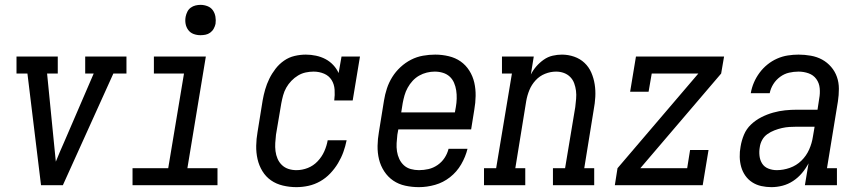

<svg xmlns="http://www.w3.org/2000/svg" viewBox="-20 -763 3540 791"><path d="M149 0 93 -460H48V-530H218V-460H174L202 -177Q204 -157 206 -137Q208 -117 210 -97Q218 -117 226.5 -137Q235 -157 244 -177L366 -460H331V-530H501V-460H447L239 0Z M526 0V-70H673L738 -460H614V-530H828L752 -70H876V0ZM806 -618Q791 -618 777.5 -623Q764 -628 755.5 -639.5Q747 -651 744.5 -665.5Q742 -680 745 -695Q747 -705 752 -715Q757 -725 766 -731.5Q775 -738 785.5 -740.5Q796 -743 806 -743Q821 -743 835 -737.5Q849 -732 857 -720.5Q865 -709 867.5 -694.5Q870 -680 868 -665Q866 -655 860.5 -645Q855 -635 846 -628.5Q837 -622 826.5 -620Q816 -618 806 -618Z M1201 8Q1173 8 1145.5 1.5Q1118 -5 1096.5 -20Q1075 -35 1061 -58Q1047 -81 1041 -107.5Q1035 -134 1035.5 -162.5Q1036 -191 1041 -219L1062 -349Q1066 -372 1072.5 -394.5Q1079 -417 1089.5 -438.5Q1100 -460 1115 -479.5Q1130 -499 1150 -513Q1170 -527 1193.5 -532.5Q1217 -538 1240 -538Q1261 -538 1282 -533.5Q1303 -529 1321 -519.5Q1339 -510 1353 -495Q1367 -480 1375 -462L1387 -530H1463L1433 -349H1357Q1360 -371 1358.5 -393.5Q1357 -416 1346 -433.5Q1335 -451 1315 -459.5Q1295 -468 1272 -468Q1256 -468 1239.5 -464.5Q1223 -461 1208 -452Q1193 -443 1180.5 -430Q1168 -417 1159.5 -402Q1151 -387 1146.5 -370.5Q1142 -354 1139 -338L1117 -208Q1115 -191 1114 -174Q1113 -157 1115 -140.5Q1117 -124 1123.5 -109Q1130 -94 1141.5 -83Q1153 -72 1168.5 -67Q1184 -62 1201 -62Q1225 -62 1248 -71Q1271 -80 1288.5 -98.5Q1306 -117 1316 -139.5Q1326 -162 1330 -185H1408Q1403 -160 1394.5 -136.5Q1386 -113 1372.5 -90.5Q1359 -68 1340.5 -48.5Q1322 -29 1299 -16Q1276 -3 1251 2.5Q1226 8 1201 8Z M1706 8Q1677 8 1649.5 2Q1622 -4 1600 -19Q1578 -34 1563 -57Q1548 -80 1541.5 -106.5Q1535 -133 1535.5 -162Q1536 -191 1541 -219L1562 -349Q1566 -374 1574 -398.5Q1582 -423 1596 -445.5Q1610 -468 1630 -486.5Q1650 -505 1673.5 -517Q1697 -529 1722.5 -533.5Q1748 -538 1773 -538Q1801 -538 1828.5 -531.5Q1856 -525 1877.5 -510Q1899 -495 1913.5 -472Q1928 -449 1934 -422.5Q1940 -396 1939.5 -367.5Q1939 -339 1934 -311L1921 -230H1621L1617 -208Q1615 -191 1614 -173.5Q1613 -156 1615.5 -139.5Q1618 -123 1625 -108Q1632 -93 1644 -82Q1656 -71 1672.5 -66.5Q1689 -62 1706 -62Q1726 -62 1745.5 -66.5Q1765 -71 1782.5 -83Q1800 -95 1811.5 -112.5Q1823 -130 1828 -150H1906Q1898 -117 1880 -86Q1862 -55 1834 -33Q1806 -11 1772.5 -1.5Q1739 8 1706 8ZM1633 -300H1854L1858 -322Q1861 -339 1861.5 -356.5Q1862 -374 1859.5 -390.5Q1857 -407 1850.5 -422Q1844 -437 1832.5 -447.5Q1821 -458 1805 -463Q1789 -468 1771 -468Q1755 -468 1738.5 -464Q1722 -460 1707 -451.5Q1692 -443 1680 -430Q1668 -417 1659.5 -401.5Q1651 -386 1646.5 -370Q1642 -354 1639 -338Z M1974 0V-70H2024L2089 -460H2048V-530H2179L2167 -456Q2176 -474 2189.5 -489.5Q2203 -505 2220 -517Q2237 -529 2256.5 -533.5Q2276 -538 2295 -538Q2321 -538 2345.5 -529.5Q2370 -521 2388 -504Q2406 -487 2416 -464Q2426 -441 2430 -415.5Q2434 -390 2432.5 -363.5Q2431 -337 2426 -311L2387 -70H2428V0H2258V-70H2308L2350 -322Q2352 -339 2353.5 -356Q2355 -373 2353 -389Q2351 -405 2345.5 -420Q2340 -435 2329 -446Q2318 -457 2303 -462.5Q2288 -468 2271 -468Q2248 -468 2225.5 -459Q2203 -450 2186.5 -432Q2170 -414 2161 -392Q2152 -370 2148 -347L2103 -70H2144V0Z M2513 0 2524 -70 2857 -460H2665L2652 -385H2576L2600 -530H2963L2951 -460L2618 -70H2811L2823 -145H2899L2875 0Z M3158 8Q3137 8 3116.5 3.5Q3096 -1 3079 -12Q3062 -23 3050.5 -39.5Q3039 -56 3033.5 -75.5Q3028 -95 3027.5 -116.5Q3027 -138 3031 -159Q3035 -184 3045 -208Q3055 -232 3074 -250Q3093 -268 3116.5 -280Q3140 -292 3165 -299Q3190 -306 3214.5 -308.5Q3239 -311 3263 -311H3348L3355 -357Q3359 -378 3357 -399.5Q3355 -421 3343 -437.5Q3331 -454 3311 -461Q3291 -468 3270 -468Q3250 -468 3230.5 -463.5Q3211 -459 3194 -446.5Q3177 -434 3166 -416.5Q3155 -399 3151 -379H3073Q3077 -402 3086 -423Q3095 -444 3109 -463Q3123 -482 3141.5 -497Q3160 -512 3181.5 -521.5Q3203 -531 3225.5 -534.5Q3248 -538 3270 -538Q3295 -538 3320.5 -533.5Q3346 -529 3367 -517.5Q3388 -506 3404 -487.5Q3420 -469 3428 -446Q3436 -423 3436 -397Q3436 -371 3432 -345L3387 -70H3428V0H3296L3311 -90Q3300 -69 3284 -50Q3268 -31 3247.5 -17.5Q3227 -4 3204 2Q3181 8 3158 8ZM3180 -62Q3207 -62 3234 -71.5Q3261 -81 3281.5 -101Q3302 -121 3313.5 -147Q3325 -173 3329 -200L3336 -241H3263Q3248 -241 3232.5 -240Q3217 -239 3201.5 -235.5Q3186 -232 3170.5 -226Q3155 -220 3141.5 -210.5Q3128 -201 3120 -186.5Q3112 -172 3110 -156Q3107 -139 3109 -121Q3111 -103 3120 -89Q3129 -75 3145.5 -68.5Q3162 -62 3180 -62Z"/></svg>

Font: Iosevka Slab Oblique
Style: Regular
Weight: 400
Italic angle: -9°
Monospace: yes
Designer: Belleve Invis
Foundry: Belleve Invis
Version: Version 11.1.1; ttfautohint (v1.8.3)